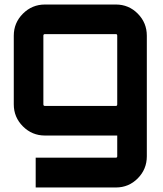

<svg xmlns="http://www.w3.org/2000/svg" viewBox="-20 -600 723 850"><path d="M630 92Q630 149 590 189.5Q550 230 493 230H138V98H493Q499 98 499 92V0H179Q122 0 81.5 -40.5Q41 -81 41 -138V-442Q41 -499 81.5 -539.5Q122 -580 179 -580H493Q550 -580 590 -539.5Q630 -499 630 -442ZM179 -131H493Q499 -131 499 -138V-442Q499 -449 493 -449H179Q172 -449 172 -442V-138Q172 -131 179 -131Z"/></svg>

Font: Orbitron
Style: Bold
Weight: 700
Designer: Matt McInerney
Foundry: Matt McInerney
Version: Version 001.001